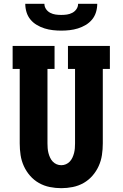

<svg xmlns="http://www.w3.org/2000/svg" viewBox="-20 -975 640 1003"><path d="M300 8Q270 8 240 2Q210 -4 183.5 -19Q157 -34 137 -57Q117 -80 104.5 -107.5Q92 -135 87.5 -165Q83 -195 83 -226V-615H46V-735H265V-615H228V-226Q228 -213 229 -200.5Q230 -188 233 -176Q236 -164 241.5 -152Q247 -140 255.5 -131Q264 -122 275.5 -117Q287 -112 300 -112Q313 -112 324.5 -117Q336 -122 344.5 -131Q353 -140 358.5 -152Q364 -164 367 -176Q370 -188 371 -200.5Q372 -213 372 -226V-615H335V-735H554V-615H517V-226Q517 -195 512.5 -165Q508 -135 495.5 -107.5Q483 -80 463 -57Q443 -34 416.5 -19Q390 -4 360 2Q330 8 300 8ZM300 -815Q278 -815 256 -817.5Q234 -820 213 -826.5Q192 -833 172.5 -844.5Q153 -856 139 -873Q125 -890 118.5 -911.5Q112 -933 112 -955H212Q212 -940 220.5 -927.5Q229 -915 242.5 -908Q256 -901 270.5 -899Q285 -897 300 -897Q315 -897 329.5 -899Q344 -901 357.5 -908Q371 -915 379.5 -927.5Q388 -940 388 -955H488Q488 -933 481.5 -911.5Q475 -890 461 -873Q447 -856 427.5 -844.5Q408 -833 387 -826.5Q366 -820 344 -817.5Q322 -815 300 -815Z"/></svg>

Font: Iosevka Etoile Heavy
Style: Regular
Weight: 900
Designer: Belleve Invis
Foundry: Belleve Invis
Version: Version 22.1.2; ttfautohint (v1.8.4)